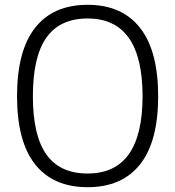

<svg xmlns="http://www.w3.org/2000/svg" viewBox="-20 -770 731 800"><path d="M345 10Q202 10 126.5 -85Q51 -180 51 -369Q51 -559 126.5 -654.5Q202 -750 345 -750Q488 -750 563.5 -654Q639 -558 639 -369Q639 -180 563.5 -85Q488 10 345 10ZM345 -47Q574 -47 574 -369Q574 -693 345 -693Q230 -693 173.5 -613.5Q117 -534 117 -369Q117 -205 173.5 -126Q230 -47 345 -47Z"/></svg>

Font: Encode Sans Narrow
Style: Light
Weight: 300
Designer: Pablo Impallari, Andres Torresi
Foundry: Pablo Impallari, Andres Torresi
Version: Version 1.000; ttfautohint (v1.00) -l 8 -r 50 -G 200 -x 14 -